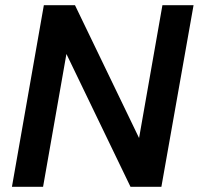

<svg xmlns="http://www.w3.org/2000/svg" viewBox="-20 -720 766 740"><path d="M26 0 149 -700H269L516 -188L606 -700H726L602 0H483L236 -512L146 0Z"/></svg>

Font: DM Sans 24pt SemiBold
Style: Italic
Weight: 600
Italic angle: -10°
Designer: Colophon Foundry, Jonny Pinhorn
Foundry: Colophon Foundry
Version: Version 4.004;gftools[0.9.30]